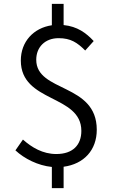

<svg xmlns="http://www.w3.org/2000/svg" viewBox="-20 -854 589 996"><path d="M466 -641C427 -683 381 -717 310 -724V-834H249V-723C154 -709 88 -638 88 -540C88 -320 402 -365 402 -175C402 -102 358 -55 272 -55C202 -55 145 -89 99 -130L60 -74C106 -31 177 5 249 12V122H310V11C415 -3 482 -75 482 -181C482 -424 168 -374 168 -544C168 -610 214 -656 284 -656C347 -656 381 -633 422 -592Z"/></svg>

Font: Genne Gothic Normal
Style: Regular
Weight: 350
Designer: Ryoko NISHIZUKA (kana & ideographs); Paul D. Hunt (Latin, Greek & Cyrillic); Wenlong ZHANG (bopomofo); Sandoll Communica
Foundry: Adobe Systems Incorporated
Version: Version 1.004;PS 1.004;hotconv 16.6.51;makeotf.lib2.5.65220